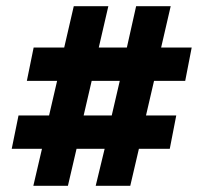

<svg xmlns="http://www.w3.org/2000/svg" viewBox="-20 -603 659 622"><path d="M88 -1 116 -121H18L40 -229H139L165 -341H67L89 -449H188L219 -583H331L300 -449H391L421 -583H533L502 -449H601L580 -341H479L453 -229H551L530 -121H430L402 -1H290L319 -121H228L200 -1ZM251 -229H342L368 -341H277Z"/></svg>

Font: Rokkitt ExtraBold
Style: Regular
Weight: 800
Version: Version 3.103